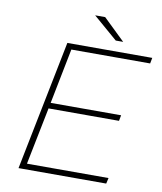

<svg xmlns="http://www.w3.org/2000/svg" viewBox="-94 -945 861 1020"><g transform="rotate(10 337.0 -435.0)"><path d="M116 -31H556L549 0H76L216 -700H674L668 -669H243L184 -371H564L558 -340H178ZM467 -757 336 -870H390L507 -757Z"/></g></svg>

Font: Montserrat Thin ExtraLight
Style: Italic
Weight: 250
Italic angle: -11.3°
Version: Version 9.000